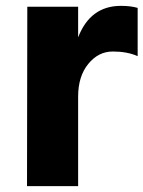

<svg xmlns="http://www.w3.org/2000/svg" viewBox="-20 -596 485 649"><path d="M71.3 33.2 72.3 -573.2H244.1V-469.7Q285.2 -576.2 388.7 -576.2Q421.9 -576.2 445.3 -569.3V-406.2Q410.2 -421.9 361.3 -421.9Q312.5 -421.9 278.3 -379.9Q244.1 -337.9 244.1 -269.5V33.2Z"/></svg>

Font: GenEi M Gothic v2 Heavy
Style: Regular
Weight: 800
Version: Version 2.0